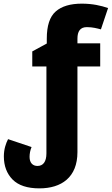

<svg xmlns="http://www.w3.org/2000/svg" viewBox="-20 -785 609 1046"><path d="M194.8 241.2C314.5 241.2 401.9 181.2 401.9 43.9V-422.9H525.9V-548.8H401.9V-574.2C401.9 -613.8 416.5 -637.2 453.1 -637.2C484.9 -637.2 508.8 -630.4 529.8 -625L568.8 -741.2C530.3 -754.4 483.9 -765.1 425.8 -765.1C363.3 -765.1 315.9 -751 283.7 -722.7C251 -694.3 234.9 -645 234.9 -574.2V-547.9L155.8 -504.9V-422.9H232.9V50.8C232.9 96.2 214.8 119.1 184.1 119.1C158.7 119.1 141.1 102.5 141.1 69.8C141.1 51.8 144.5 34.2 151.9 16.1L23.9 -26.9C12.2 -3.9 1 27.3 1 66.9C1 119.1 17.1 161.1 48.8 193.4C80.6 225.1 128.9 241.2 194.8 241.2Z"/></svg>

Font: Noto Reveo Sans
Style: Regular
Weight: 800
Designer: Monotype Design Team
Foundry: Monotype Imaging Inc.
Version: Version 2.007